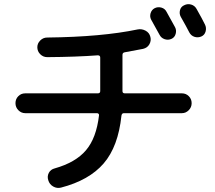

<svg xmlns="http://www.w3.org/2000/svg" viewBox="-20 -856 1040 927"><path d="M726.6 -816.4Q742.2 -824.2 759.3 -819.3Q776.4 -814.5 784.2 -798.8Q819.3 -735.4 825.2 -724.6Q833 -710 828.1 -692.4Q823.2 -674.8 807.1 -668Q791 -661.1 774.4 -667Q757.8 -672.9 750 -688.5Q715.8 -750 710 -760.7Q702.1 -775.4 707 -792Q711.9 -808.6 726.6 -816.4ZM928.7 -813.5Q957 -763.7 969.7 -737.3Q977.5 -721.7 972.7 -704.1Q967.8 -686.5 951.7 -679.7Q935.5 -672.9 918.9 -678.2Q902.3 -683.6 893.6 -700.2Q880.9 -725.6 852.5 -775.4Q844.7 -790 849.1 -807.1Q853.5 -824.2 870.1 -831.1Q885.7 -838.9 902.8 -834Q919.9 -829.1 928.7 -813.5ZM101.6 -309.6Q83 -309.6 68.8 -323.7Q54.7 -337.9 54.7 -357.9Q54.7 -377.9 68.4 -391.6Q82 -405.3 101.6 -405.3H452.1Q463.9 -405.3 463.9 -416V-578.1Q463.9 -588.9 452.1 -588.9Q348.6 -581.1 208 -580.1Q188.5 -580.1 174.3 -594.2Q160.2 -608.4 160.2 -627.9Q160.2 -646.5 174.3 -660.6Q188.5 -674.8 208 -674.8Q471.7 -677.7 644.5 -713.9Q664.1 -717.8 682.6 -708Q701.2 -698.2 706.1 -677.7Q710.9 -659.2 701.2 -642.1Q691.4 -625 670.9 -620.1Q641.6 -614.3 582 -603.5Q571.3 -601.6 571.3 -590.8V-416Q571.3 -405.3 583 -405.3H858.4Q877.9 -405.3 891.6 -391.6Q905.3 -377.9 905.3 -357.9Q905.3 -337.9 891.1 -323.7Q877 -309.6 858.4 -309.6H578.1Q568.4 -309.6 566.4 -297.9Q550.8 -148.4 480.5 -66.9Q410.2 14.6 274.4 49.8Q254.9 54.7 236.8 44.4Q218.8 34.2 212.9 13.7Q207 -4.9 215.8 -21.5Q224.6 -38.1 244.1 -43Q344.7 -71.3 395 -130.4Q445.3 -189.5 458 -298.8Q459 -302.7 456.1 -306.2Q453.1 -309.6 448.2 -309.6Z"/></svg>

Font: Rounded-X Mgen+ 1m medium
Style: Regular
Weight: 500
Designer: [Source Han Sans]
Ryoko NISHIZUKA  (kana & ideographs); Paul D. Hunt (Latin, Greek & Cyrillic); Wenlong ZHANG  (bopomofo
Version: Version 1.059.20150602